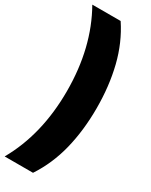

<svg xmlns="http://www.w3.org/2000/svg" viewBox="-286 -857 883 1126"><g transform="rotate(30 155.5 -294.0)"><path d="M-26 220Q99 0 99 -294Q99 -588 -26 -808H166Q236 -702.5 268 -573.2Q300 -444 300 -294Q300 -144 268 -15Q236 114 166 220Z"/></g></svg>

Font: Encode Sans Condensed Black
Style: Regular
Weight: 900
Width: 3
Designer: Multiple Designers
Foundry: Impallari Type
Version: Version 3.000; ttfautohint (v1.8.3) -l 8 -r 50 -G 200 -x 14 